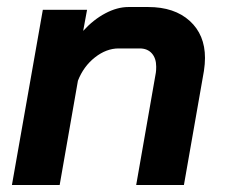

<svg xmlns="http://www.w3.org/2000/svg" viewBox="-20 -527 640 547"><path d="M102 -499H228L217 -439Q246 -471 280 -489Q314 -507 346 -507H402Q477 -507 520.5 -467.5Q564 -428 564 -362Q564 -345 561 -325L504 0H368L424 -320Q425 -326 425 -337Q425 -361 412.5 -375Q400 -389 378 -389H318Q283 -389 250.5 -363.5Q218 -338 202 -297L150 0H14Z"/></svg>

Font: Bai Jamjuree
Style: Bold Italic
Weight: 700
Italic angle: -10°
Designer: Katatrad Aksorn Co.,Ltd.
Foundry: Cadson Demak Co.,Ltd.
Version: Version 1.000; ttfautohint (v1.6)